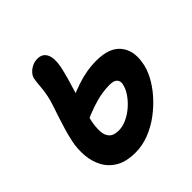

<svg xmlns="http://www.w3.org/2000/svg" viewBox="-191 -859 1026 1026"><g transform="rotate(-45 322.5 -346.0)"><path d="M258.4 17.2Q189.6 17.2 146.4 -7.9Q103.2 -33 81.1 -74.8Q59 -116.6 55.2 -166.2Q51.4 -215.8 61.2 -264Q69.2 -302 80.3 -339.5Q91.4 -377 103.1 -411.9Q114.8 -446.8 124.5 -476.3Q134.2 -505.8 138.6 -527.6Q146.2 -565.8 148.1 -596Q150 -626.2 154 -645.8Q157 -661.6 169.9 -676.1Q182.8 -690.6 201.6 -699.8Q220.4 -709 240.6 -709Q280.4 -709 295.1 -677.2Q309.8 -645.4 299 -590.2Q292 -556.2 280.6 -516.3Q269.2 -476.4 255.9 -433.8Q242.6 -391.2 230.4 -348.7Q218.2 -306.2 210.2 -267.2Q203.2 -230.6 204.2 -199.3Q205.2 -168 222.2 -148.8Q239.2 -129.6 278.2 -129.6Q307.8 -129.6 338.8 -143.9Q369.8 -158.2 397.1 -182Q424.4 -205.8 443.4 -234Q462.4 -262.2 468 -290.2Q472 -311.2 459.8 -324.4Q447.6 -337.6 414.6 -337.6Q385.6 -337.6 352.6 -332Q319.6 -326.4 278 -312.5Q236.4 -298.6 181.2 -273.2L142.8 -384Q232.4 -427.8 307.4 -453.4Q382.4 -479 456.8 -479Q553.6 -479 595.5 -429.1Q637.4 -379.2 623.8 -298.4Q618.2 -257.6 595.2 -213.7Q572.2 -169.8 536.1 -128.9Q500 -88 455.3 -54.8Q410.6 -21.6 360.1 -2.2Q309.6 17.2 258.4 17.2Z"/></g></svg>

Font: Shantell Sans Light
Style: Italic
Weight: 300
Italic angle: -11°
Designer: Stephen Nixon, Anya Danilova, Shantell Martin
Foundry: Arrow Type
Version: Version 1.008;[ac192a2d6]